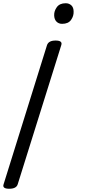

<svg xmlns="http://www.w3.org/2000/svg" viewBox="-109 -535 560 1184"><path d="M234 -285Q278 -285 269 -257L0 602Q-4 615 -17 622Q-30 629 -52 629Q-96 629 -87 602L181 -257Q186 -271 199 -278Q212 -285 234 -285ZM296 -515Q317 -515 331 -502Q345 -489 345 -463Q346 -436 329 -412Q312 -388 274 -388Q253 -388 239.5 -401.5Q226 -415 225 -440Q224 -467 241.5 -491Q259 -515 296 -515Z"/></svg>

Font: Playwrite CU
Style: Regular
Weight: 400
Designer: Veronika Burian, José Scaglione
Foundry: TypeTogether
Version: Version 1.002